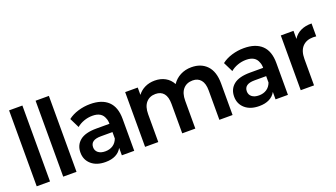

<svg xmlns="http://www.w3.org/2000/svg" viewBox="-69 -1387 3428 1959"><g transform="rotate(-20 1645.5 -408.0)"><path d="M215.6 -824.4V0H71.1V-824.4Z M503.3 -824.4V0H358.9V-824.4Z M1130 -346.7V0H995.6V-81.1Q972.2 -37.8 927.2 -15Q882.2 7.8 817.8 7.8Q721.1 7.8 664.4 -41.7Q607.8 -91.1 607.8 -170Q607.8 -251.1 665.6 -298.3Q723.3 -345.6 844.4 -345.6H986.7Q986.7 -383.3 975.6 -406.7Q950 -482.2 850 -482.2Q802.2 -482.2 757.2 -466.1Q712.2 -450 680 -422.2L627.8 -527.8Q673.3 -563.3 737.2 -582.8Q801.1 -602.2 868.9 -602.2Q995.6 -602.2 1062.8 -538.3Q1130 -474.4 1130 -346.7ZM986.7 -185.6V-255.6H860Q747.8 -255.6 747.8 -176.7Q747.8 -140 775.6 -117.8Q803.3 -95.6 852.2 -95.6Q900 -95.6 935 -118.3Q970 -141.1 986.7 -185.6Z M2197.8 -342.2V0H2054.4V-318.9Q2054.4 -394.4 2022.8 -432.8Q1991.1 -471.1 1934.4 -471.1Q1868.9 -471.1 1831.1 -427.8Q1793.3 -384.4 1793.3 -302.2V0H1651.1V-318.9Q1651.1 -395.6 1620 -433.3Q1588.9 -471.1 1531.1 -471.1Q1466.7 -471.1 1428.9 -427.8Q1391.1 -384.4 1391.1 -302.2V0H1247.8V-594.4H1384.4V-514.4Q1415.6 -556.7 1463.3 -579.4Q1511.1 -602.2 1570 -602.2Q1633.3 -602.2 1682.8 -575Q1732.2 -547.8 1760 -495.6Q1793.3 -545.6 1847.2 -573.9Q1901.1 -602.2 1967.8 -602.2Q2073.3 -602.2 2135.6 -536.7Q2197.8 -471.1 2197.8 -342.2Z M2798.9 -346.7V0H2664.4V-81.1Q2641.1 -37.8 2596.1 -15Q2551.1 7.8 2486.7 7.8Q2390 7.8 2333.3 -41.7Q2276.7 -91.1 2276.7 -170Q2276.7 -251.1 2334.4 -298.3Q2392.2 -345.6 2513.3 -345.6H2655.6Q2655.6 -383.3 2644.4 -406.7Q2618.9 -482.2 2518.9 -482.2Q2471.1 -482.2 2426.1 -466.1Q2381.1 -450 2348.9 -422.2L2296.7 -527.8Q2342.2 -563.3 2406.1 -582.8Q2470 -602.2 2537.8 -602.2Q2664.4 -602.2 2731.7 -538.3Q2798.9 -474.4 2798.9 -346.7ZM2655.6 -185.6V-255.6H2528.9Q2416.7 -255.6 2416.7 -176.7Q2416.7 -140 2444.4 -117.8Q2472.2 -95.6 2521.1 -95.6Q2568.9 -95.6 2603.9 -118.3Q2638.9 -141.1 2655.6 -185.6Z M3274.4 -602.2V-462.2L3241.1 -464.4Q3166.7 -464.4 3124.4 -419.4Q3082.2 -374.4 3082.2 -286.7V0H2937.8V-594.4H3075.6V-506.7Q3104.4 -554.4 3155.6 -578.9Q3206.7 -603.3 3274.4 -602.2Z"/></g></svg>

Font: Paperlogy 7 Bold
Style: Regular
Weight: 700
Designer: redesigned by Lee Juim, glyphs from Gmarket Sans & Montserrat
Foundry: PT&
Version: Version 1.001